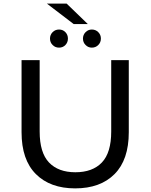

<svg xmlns="http://www.w3.org/2000/svg" viewBox="-20 -1032 831 1060"><path d="M395 8Q257 8 178 -71Q99 -150 99 -302V-700H199V-306Q199 -189 250.5 -135Q302 -81 396 -81Q491 -81 542.5 -135Q594 -189 594 -306V-700H691V-302Q691 -150 612.5 -71Q534 8 395 8ZM487 -769Q467 -769 452.5 -783.5Q438 -798 438 -819Q438 -840 452.5 -854.5Q467 -869 487 -869Q508 -869 522.5 -854.5Q537 -840 537 -819Q537 -798 522.5 -783.5Q508 -769 487 -769ZM306 -769Q285 -769 270.5 -783.5Q256 -798 256 -819Q256 -840 270.5 -854.5Q285 -869 306 -869Q327 -869 341 -854.5Q355 -840 355 -819Q355 -798 341 -783.5Q327 -769 306 -769ZM387 -899 239 -1012H348L465 -899Z"/></svg>

Font: Montserrat Thin Medium
Style: Regular
Weight: 500
Version: Version 9.000